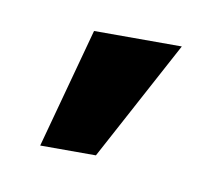

<svg xmlns="http://www.w3.org/2000/svg" viewBox="-33 -727 236 204"><g transform="rotate(10 85.0 -625.0)"><path d="M20 -560.1 55.2 -689.9H149.9L80.1 -560.1Z"/></g></svg>

Font: 
Style: .
Weight: 400
Designer: Jovanny Lemonad
Foundry: Jovanny Lemonad
Version: Version 1.002